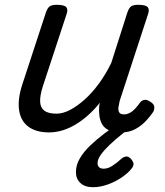

<svg xmlns="http://www.w3.org/2000/svg" viewBox="-20 -535 687 799"><path d="M184 16Q130 16 98 -8Q66 -32 59.5 -76.5Q53 -121 72 -181L171 -483Q178 -503 187.5 -509Q197 -515 216 -515Q247 -515 255.5 -505.5Q264 -496 257 -476L158 -175Q146 -137 147 -112Q148 -87 164.5 -74.5Q181 -62 215 -62Q242 -62 271.5 -77.5Q301 -93 332 -120.5Q363 -148 391.5 -187Q420 -226 443 -273L510 -483Q517 -503 526.5 -509Q536 -515 555 -515Q586 -515 594.5 -505.5Q603 -496 596 -476L478 -115Q475 -102 473 -89Q471 -76 476 -67.5Q481 -59 496 -59Q509 -59 521.5 -66Q534 -73 544 -84.5Q554 -96 562 -107Q568 -116 579 -119Q590 -122 605 -112Q621 -102 622 -91.5Q623 -81 618 -70Q607 -53 588 -32.5Q569 -12 543.5 2Q518 16 485 16Q452 16 433 7Q414 -2 405 -18Q396 -34 393.5 -54Q391 -74 393 -96L396 -108Q372 -78 346 -55Q320 -32 293 -16Q266 0 238.5 8Q211 16 184 16ZM367 244Q333 244 314.5 226.5Q296 209 296 181Q296 152 312 124.5Q328 97 354.5 71.5Q381 46 414 21Q447 -4 482 -29L548 -30V-24Q517 0 488 23Q459 46 436 68Q413 90 399.5 109Q386 128 386 144Q386 155 392.5 161Q399 167 411 167Q429 167 447 155.5Q465 144 486 125Q494 118 504 116.5Q514 115 524 125Q531 132 534.5 141.5Q538 151 531 162Q516 183 488.5 202Q461 221 429 232.5Q397 244 367 244Z"/></svg>

Font: Playwrite DK Uloopet
Style: Regular
Weight: 400
Designer: Veronika Burian, José Scaglione
Foundry: TypeTogether
Version: Version 1.002